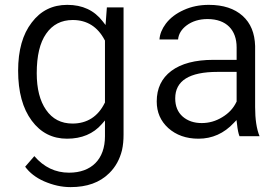

<svg xmlns="http://www.w3.org/2000/svg" viewBox="-20 -558 1145 786"><path d="M109.9 -64C146.5 -14.6 194.8 9.8 254.4 9.8C314.5 9.8 362.3 -10.3 397 -50.3L409.7 -64.9V0C409.7 93.8 354.5 148.9 262.7 148.9C207 148.9 159.7 126.5 120.6 81.1L83 124.5C101.1 149.4 127 169.4 160.2 184.1C196.3 199.7 231.4 208 269 208C335.9 208 388.2 189.5 427.2 150.9C453.1 125.5 470.2 94.2 479.5 56.6C483.9 37.1 485.8 16.1 485.8 -6.8V-527.8H417.5L412.1 -455.6L400.4 -470.7C365.7 -515.6 317.9 -538.1 255.4 -538.1C194.8 -538.1 146.5 -514.2 109.9 -465.8C72.8 -418 54.2 -352.1 54.2 -268.6C54.2 -182.1 72.8 -113.8 109.9 -64ZM168.9 -419.9C194.8 -457.5 231.4 -476.1 277.8 -476.1C335.9 -476.1 379.9 -448.7 408.7 -393.6L409.7 -392.1V-138.2L408.7 -136.7C381.3 -80.6 335.9 -52.2 276.9 -52.2C230.5 -52.2 194.3 -70.8 168.5 -108.4C143.1 -145 130.4 -194.8 130.4 -258.3C130.4 -329.1 143.1 -383.3 168.9 -419.9Z M1042.5 -0.5C1030.3 -30.3 1024.4 -70.3 1024.4 -119.6V-369.6C1022.9 -422.4 1006.3 -463.4 973.1 -493.2C939.9 -522.9 894 -538.1 835 -538.1C797.4 -538.1 763.2 -531.2 732.4 -517.1C701.7 -503.4 676.8 -484.9 658.7 -460.9C643.1 -439.9 634.3 -418.5 632.8 -396.5H709C710.9 -418.5 723.1 -438.5 744.1 -454.1C767.1 -471.2 795.9 -480 829.6 -480C907.2 -480 948.7 -434.6 948.7 -364.3V-313H853.5C779.3 -313 721.7 -297.9 681.2 -267.6C641.6 -237.8 621.6 -196.3 621.6 -142.6C621.6 -98.6 637.2 -62.5 668.9 -33.7C701.2 -4.9 742.2 9.8 792.5 9.8C848.6 9.8 897 -11.7 937.5 -55.2L948.2 -66.4L950.2 -50.8C952.6 -27.8 956.1 -10.7 960.4 -0.5ZM728 -80.6C707.5 -98.6 697.3 -123.5 697.3 -155.3C697.3 -227.5 754.9 -263.7 870.6 -263.7H948.7V-142.1L947.8 -140.6C935.5 -114.7 916.5 -94.2 889.6 -78.1C863.3 -62 835.4 -54.2 805.7 -54.2C774.4 -54.2 748.5 -63 728 -80.6Z"/></svg>

Font: Shabnam Light
Style: Regular
Weight: 300
Foundry: DejaVu fonts team - Redesigned by Saber Rastikerdar - Based on Vazir font
Version: Version 5.0.1